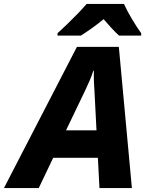

<svg xmlns="http://www.w3.org/2000/svg" viewBox="-80 -951 750 971"><path d="M-60 0 309 -714H521L587 0H423L415 -153H189L116 0ZM254 -292H408L398 -486Q396 -512 395 -539Q394 -566 395 -593H392Q384 -568 373.5 -543.5Q363 -519 350 -492ZM211 -783Q232 -802 259.5 -828.5Q287 -855 313 -882Q339 -909 358 -931H547Q562 -897 587.5 -854.5Q613 -812 634 -783V-771H522Q505 -786 482.5 -810.5Q460 -835 444 -854Q416 -831 387.5 -810.5Q359 -790 329 -771H211Z"/></svg>

Font: Noto Sans ExtraBold
Style: Italic
Weight: 800
Italic angle: -12°
Designer: Monotype Design Team
Foundry: Monotype Imaging Inc.
Version: Version 2.013; ttfautohint (v1.8.4.7-5d5b)